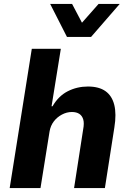

<svg xmlns="http://www.w3.org/2000/svg" viewBox="-20 -952 659 972"><path d="M29 0 141 -705H288L241 -414H246Q276 -466 323 -490Q370 -514 425 -514Q481 -514 514 -490.5Q547 -467 558.5 -421Q570 -375 559 -307L511 0H355L401 -297Q407 -328 401.5 -347Q396 -366 381.5 -375.5Q367 -385 344 -385Q318 -385 293.5 -372Q269 -359 252.5 -337.5Q236 -316 231 -287L185 0ZM319 -765 234 -932H345L395 -837L479 -932H586L441 -765Z"/></svg>

Font: Nunito Sans 7pt SemiCondensed ExtraBold
Style: Italic
Weight: 800
Width: 4
Italic angle: -9°
Designer: Vernon Adams
Foundry: Vernon Adams
Version: Version 3.101;gftools[0.9.27]